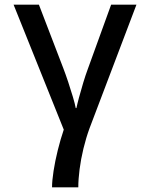

<svg xmlns="http://www.w3.org/2000/svg" viewBox="-20 -559 640 819"><path d="M202 240Q202 212 208.5 170Q215 128 226.5 81.5Q238 35 252 -6L38 -539H146L250 -268Q260 -242 271 -209Q282 -176 291 -145.5Q300 -115 303 -98H306Q309 -113 317 -143Q325 -173 335 -206Q345 -239 354 -263L454 -539H562L362 -12Q347 29 336 74.5Q325 120 319.5 163Q314 206 314 240Z"/></svg>

Font: Noto Sans Mono Medium
Style: Regular
Weight: 500
Designer: Monotype Design Team
Foundry: Monotype Imaging Inc.
Version: Version 2.014